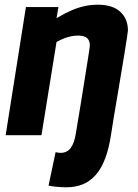

<svg xmlns="http://www.w3.org/2000/svg" viewBox="-20 -574 585 815"><path d="M452 -7Q443 55 426.5 98.5Q410 142 386 169Q362 196 331 208.5Q300 221 262 221Q242 221 221 219Q200 217 186 214L216 72Q222 73 227 74Q232 75 236 75Q265 75 280.5 53.5Q296 32 302 -8Q313 -74 321.5 -125.5Q330 -177 336 -215.5Q342 -254 346.5 -282Q351 -310 354 -328.5Q357 -347 358.5 -358.5Q360 -370 361 -376Q363 -400 350.5 -411.5Q338 -423 312 -423Q297 -423 282 -420Q267 -417 252 -411Q237 -405 220 -396L156 0H4L90 -544H228L220 -497Q254 -517 282.5 -529.5Q311 -542 338.5 -548Q366 -554 395 -554Q458 -554 490.5 -524Q523 -494 523 -445Q523 -441 519 -414.5Q515 -388 508.5 -348Q502 -308 494 -260.5Q486 -213 478 -165Q470 -117 463 -76Q456 -35 452 -7Z"/></svg>

Font: Georama ExtraCondensed Thin
Style: Bold Italic
Weight: 700
Italic angle: -9°
Version: Version 1.001